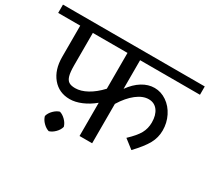

<svg xmlns="http://www.w3.org/2000/svg" viewBox="-160 -866 1265 1161"><g transform="rotate(30 473.0 -285.0)"><path d="M550 -580V-380Q584 -428 625.5 -453.5Q667 -479 711 -479Q756 -479 795.5 -452Q835 -425 858 -379Q881 -333 881 -280Q881 -230 857 -186.5Q833 -143 776 -83L713 -132Q762 -178 781 -212.5Q800 -247 800 -289Q800 -341 777 -371.5Q754 -402 714 -402Q673 -402 630 -368.5Q587 -335 550 -275V0H462V-232Q422 -199 379 -181Q336 -163 298 -163Q223 -163 177.5 -217.5Q132 -272 132 -362V-580H-22V-638H968V-580ZM462 -330V-580H220V-354Q220 -307 227 -282Q234 -257 249.5 -247Q265 -237 294 -237Q333 -237 376.5 -261Q420 -285 462 -330ZM352 0Q346 23 326.5 42.5Q307 62 286 68Q265 62 245.5 42.5Q226 23 220 0Q226 -23 245.5 -42.5Q265 -62 286 -68Q307 -62 326.5 -42.5Q346 -23 352 0Z"/></g></svg>

Font: Amiko
Style: Regular
Weight: 400
Designer: Pablo Impallari, Rodrigo Fuenzalida, Andres Torresi
Foundry: Impallari Type
Version: Version 1.001; ttfautohint (v1.3)